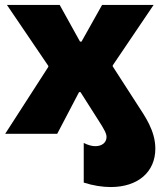

<svg xmlns="http://www.w3.org/2000/svg" viewBox="-20 -540 649 775"><path d="M410 13C410 35 392 50 365 50C351 50 336 46 318 37V197C355 209 393 215 427 215C537 215 607 154 607 60C607 -13 564 -72 535 -117L435 -272V-276L600 -520H392L309 -372H303L221 -520H8L175 -274V-270L1 0H211L299 -168H305L375 -58C403 -15 410 0 410 13Z"/></svg>

Font: Fixel Display Black
Style: Regular
Weight: 900
Designer: AlfaBravo + MacPaw
Foundry: Kyrylo Tkachov, Marchela Mozhyna, Serhii Makarenko, Maria Weinstein, Zakhar Kryvoshyya
Version: Version 1.211